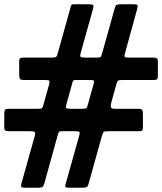

<svg xmlns="http://www.w3.org/2000/svg" viewBox="-50 -825 760 900"><path d="M305.5 -805H365.5Q383 -805 386.5 -801.2Q390 -797.5 386 -783L328.5 -578Q324.5 -563.5 327 -559.2Q329.5 -555 349.5 -555H404.5Q422 -555 424 -560.2Q426 -565.5 429.5 -578L488 -787Q491.5 -799 496.8 -802Q502 -805 517.5 -805H573.5Q593 -805 594.8 -800.2Q596.5 -795.5 592 -779.5L535.5 -574Q532.5 -563 534.5 -559Q536.5 -555 552.5 -555H667.5Q680.5 -555 685.2 -552Q690 -549 690 -535V-472Q690 -458 686.8 -454Q683.5 -450 669.5 -450H524.5Q504.5 -450 501.2 -445Q498 -440 494 -425L471 -342Q468 -331 469.8 -323Q471.5 -315 488.5 -315H595.5Q612.5 -315 616.2 -310.2Q620 -305.5 620 -289V-233Q620 -219.5 617.5 -214.8Q615 -210 601.5 -210H460.5Q440 -210 436 -206.5Q432 -203 427.5 -187L365 37Q361.5 49.5 355.2 52.2Q349 55 332.5 55H278.5Q262.5 55 258.2 52.8Q254 50.5 257.5 38L321.5 -190Q325.5 -204 322 -207Q318.5 -210 299.5 -210H244.5Q230 -210 227 -207.2Q224 -204.5 221 -193L158 34Q154.5 46.5 149.5 50.8Q144.5 55 127.5 55H66.5Q48 55 48.8 46.5Q49.5 38 53 26L113.5 -190Q117 -203 112 -206.5Q107 -210 89.5 -210H-6.5Q-19 -210 -24.5 -212.8Q-30 -215.5 -30 -229V-290Q-30 -304.5 -27 -309.8Q-24 -315 -8.5 -315H128.5Q145 -315 147.8 -318.8Q150.5 -322.5 154 -335L180 -429Q183.5 -442 181.5 -446Q179.5 -450 161.5 -450H61.5Q47 -450 43.5 -455.2Q40 -460.5 40 -474V-539Q40 -550.5 46 -552.8Q52 -555 62.5 -555H189.5Q210 -555 213.8 -558.8Q217.5 -562.5 221.5 -578L282 -795Q284.5 -804 289.5 -804.5Q294.5 -805 305.5 -805ZM373.5 -450H307.5Q296.5 -450 294.2 -448.2Q292 -446.5 289.5 -438L261.5 -337Q258 -323.5 260 -319.2Q262 -315 280.5 -315H332.5Q350.5 -315 354.5 -318Q358.5 -321 362 -335L389.5 -434Q392.5 -445.5 388.8 -447.8Q385 -450 373.5 -450Z"/></svg>

Font: Besley* Narrow Fatface
Style: Italic
Weight: 900
Width: 4
Italic angle: -13°
Designer: Owen Earl
Foundry: indestructible type*
Version: Version 3.000; ttfautohint (v1.8.3)